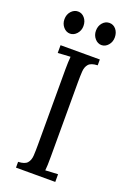

<svg xmlns="http://www.w3.org/2000/svg" viewBox="-134 -726 520 775"><g transform="rotate(20 126.0 -339.0)"><path d="M210.1 -500.9Q182.3 -499.8 171.6 -487.9Q161 -476 159.7 -455.6Q158.4 -435.3 158.4 -408.5V-89.5Q158.4 -69.3 157.9 -54.5Q157.3 -39.6 156.2 -30.1Q169.8 -30.8 183.2 -31.7Q196.6 -32.6 210.1 -33V0H41.4V-24.9Q69.7 -26 80.1 -38Q90.6 -49.9 91.9 -70.2Q93.1 -90.6 93.1 -117V-441.5Q93.1 -456.9 93.7 -470.7Q94.2 -484.4 95.3 -495.8Q81.8 -495.4 68.4 -494.3Q55 -493.2 41.4 -492.5V-525.9H210.1ZM60.9 -582.7Q44.4 -582.7 32.3 -596.6Q20.2 -610.6 20.2 -630Q20.2 -650.5 32.6 -664.3Q45.1 -678 61.6 -678Q78.5 -678 90.2 -664.3Q101.9 -650.5 101.9 -630Q101.9 -610.6 89.5 -596.6Q77 -582.7 60.9 -582.7ZM195.8 -582.7Q179.7 -582.7 167.6 -596.6Q155.5 -610.6 155.5 -630Q155.5 -650.5 167.6 -664.3Q179.7 -678 196.6 -678Q213.8 -678 225.2 -664.3Q236.5 -650.5 236.5 -630Q236.5 -610.6 224.4 -596.6Q212.3 -582.7 195.8 -582.7Z"/></g></svg>

Font: Parastoo
Style: Regular
Weight: 400
Foundry: Saber Rastikerdar (saber.rastikerdar@gmail.com)
Version: Version 3.000